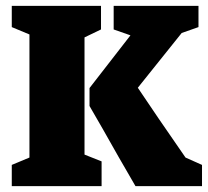

<svg xmlns="http://www.w3.org/2000/svg" viewBox="-20 -632 708 652"><path d="M20 -72 80 -97V-515L20 -540V-612H323V-532L267 -505V-107L325 -84V0H20ZM329 -194 284 -272V-333L423 -512L366 -532V-612H654V-540L597 -520L448 -334Q508 -244 610 -97L666 -72V0H440Q380 -103 329 -194Z"/></svg>

Font: Grenze Black
Style: Regular
Weight: 900
Designer: Renata Polastri
Foundry: Omnibus-Type
Version: Version 1.002; ttfautohint (v1.8)